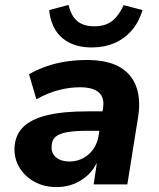

<svg xmlns="http://www.w3.org/2000/svg" viewBox="-20 -750 648 781"><path d="M210 11Q159 11 119.5 -11Q80 -33 58.5 -69.5Q37 -106 39 -150Q42 -201 74 -233Q106 -265 170.5 -281Q235 -297 334 -297H411L399 -218H336Q286 -218 254 -212.5Q222 -207 206.5 -194Q191 -181 190 -156Q188 -126 208.5 -109.5Q229 -93 262 -93Q292 -93 317 -106Q342 -119 359 -142.5Q376 -166 381 -198L399 -309Q406 -352 382.5 -373.5Q359 -395 305 -395Q263 -395 218.5 -383.5Q174 -372 128 -346L98 -448Q129 -466 167 -479.5Q205 -493 247.5 -499.5Q290 -506 333 -506Q417 -506 466.5 -477.5Q516 -449 534.5 -397Q553 -345 542 -275L498 0H361L376 -100H380Q364 -63 338 -38.5Q312 -14 279.5 -1.5Q247 11 210 11ZM354 -557Q301 -557 263 -576Q225 -595 204.5 -629.5Q184 -664 180 -709L259 -730Q269 -686 294 -664.5Q319 -643 364 -643Q409 -643 436.5 -665Q464 -687 483 -729L560 -709Q545 -660 515.5 -626Q486 -592 445 -574.5Q404 -557 354 -557Z"/></svg>

Font: Nunito Sans 10pt ExtraBold
Style: Italic
Weight: 800
Italic angle: -9°
Designer: Vernon Adams
Foundry: Vernon Adams
Version: Version 3.101;gftools[0.9.27]